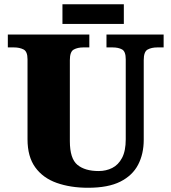

<svg xmlns="http://www.w3.org/2000/svg" viewBox="-20 -877 809 907"><path d="M396 10Q313 10 248 -13Q183 -36 146.5 -86.5Q110 -137 110 -219V-597Q110 -634 91 -643.5Q72 -653 46 -653H17V-714H402V-653H373Q347 -653 328.5 -643Q310 -633 310 -593V-210Q310 -128 345.5 -98.5Q381 -69 446 -69Q481 -69 510 -83.5Q539 -98 556.5 -131Q574 -164 574 -219V-597Q574 -634 556.5 -643.5Q539 -653 512 -653H483V-714H753V-653H723Q696 -653 677.5 -643Q659 -633 659 -593V-217Q659 -150 632.5 -99Q606 -48 548.5 -19Q491 10 396 10ZM275 -764V-857H565V-764Z"/></svg>

Font: Noto Serif Myanmar Black
Style: Regular
Weight: 900
Designer: Ben Mitchell and the Monotype Design Team
Foundry: Monotype Imaging Inc.
Version: Version 2.106; ttfautohint (v1.8.4.7-5d5b)